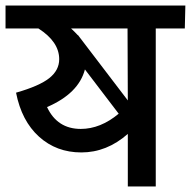

<svg xmlns="http://www.w3.org/2000/svg" viewBox="-40 -674 690 694"><path d="M630 -654 628 -571H523V0H422V-190Q346 -123 254 -123Q164 -123 101 -180Q38 -237 18 -339Q102 -363 138 -391.5Q174 -420 174 -460Q174 -523 99 -571H-20V-654ZM422 -311 421 -571H217Q230 -559 241 -547H242ZM130 -287Q167 -208 252 -208Q323 -208 389 -263L267 -423Q244 -336 130 -287Z"/></svg>

Font: Martel Sans DemiBold
Style: Regular
Weight: 600
Designer: Dan Reynolds and Mathieu Réguer
Foundry: Dan Reynolds and Mathieu Réguer
Version: Version 1.001;PS 001.001;hotconv 1.0.70;makeotf.lib2.5.58329